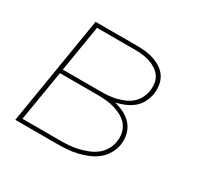

<svg xmlns="http://www.w3.org/2000/svg" viewBox="-120 -672 839 814"><g transform="rotate(30 300.0 -265.0)"><path d="M43 0 130 -530H333Q355 -530 376.5 -527.5Q398 -525 418 -518Q438 -511 455 -499.5Q472 -488 483 -470.5Q494 -453 497 -431.5Q500 -410 497 -388Q493 -367 482.5 -346.5Q472 -326 454 -311.5Q436 -297 415 -288.5Q394 -280 373 -275Q398 -269 420.5 -257.5Q443 -246 459 -227.5Q475 -209 481 -183.5Q487 -158 483 -132Q479 -109 466.5 -87Q454 -65 434.5 -49.5Q415 -34 392 -24.5Q369 -15 345.5 -9.5Q322 -4 298.5 -2Q275 0 252 0ZM111 -285H297Q315 -285 333.5 -286.5Q352 -288 370.5 -292.5Q389 -297 407 -304.5Q425 -312 440 -325Q455 -338 464 -355.5Q473 -373 476 -391Q479 -410 476.5 -428.5Q474 -447 464 -461.5Q454 -476 438.5 -486Q423 -496 406 -501.5Q389 -507 370.5 -509Q352 -511 333 -511H148ZM67 -19H252Q273 -19 294 -20.5Q315 -22 336.5 -27Q358 -32 379 -40Q400 -48 418 -61.5Q436 -75 447.5 -94.5Q459 -114 462 -135Q466 -157 461.5 -178Q457 -199 444.5 -214.5Q432 -230 414 -240Q396 -250 376 -256Q356 -262 334.5 -264Q313 -266 292 -266H108Z"/></g></svg>

Font: Iosevka Curly ThExObl
Style: Regular
Weight: 100
Width: 7
Italic angle: -9°
Monospace: yes
Designer: Belleve Invis
Foundry: Belleve Invis
Version: Version 11.1.0; ttfautohint (v1.8.3)